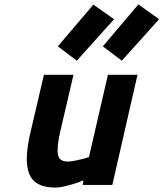

<svg xmlns="http://www.w3.org/2000/svg" viewBox="-20 -838 741 870"><path d="M603 -499 489 0H355L358 -21Q335 -11 312 -4Q292 2 270.5 7Q249 12 232 12Q185 12 155.5 -3Q126 -18 113 -49Q100 -80 101.5 -127Q103 -174 118 -238L179 -499H313L252 -238Q237 -170 242.5 -138Q248 -106 287 -106Q299 -106 315.5 -109Q332 -112 347 -116Q365 -120 383 -126L469 -499ZM607 -818 701 -751 532 -563 446 -628ZM403 -817 497 -751 328 -563 242 -628Z"/></svg>

Font: Panefresco 999wt
Style: Italic
Weight: 900
Version: Version 1.001